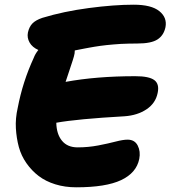

<svg xmlns="http://www.w3.org/2000/svg" viewBox="-20 -737 733 826"><path d="M308.1 68.8Q259.3 68.8 217.8 55.9Q176.3 43 146.2 20Q116.2 -2.9 93.8 -34.9Q71.3 -66.9 61 -104.7Q50.8 -142.6 48.3 -185.3Q45.9 -228 56.2 -272.9Q77.6 -385.3 125 -487.8Q131.3 -504.9 145 -522Q118.7 -533.7 107.2 -554.2Q95.7 -574.7 100.1 -597.2Q105.5 -621.6 119.4 -636Q133.3 -650.4 162.1 -660.2Q253.4 -688 362.1 -702.4Q470.7 -716.8 555.2 -716.8Q630.9 -716.8 665.3 -689.2Q699.7 -661.6 691.9 -620.1Q684.6 -585 657.7 -567.4Q630.9 -549.8 570.8 -549.8Q551.8 -549.8 533.2 -549.3Q514.6 -548.8 499.8 -548.1Q484.9 -547.4 467.3 -545.7Q449.7 -543.9 438.7 -543Q427.7 -542 410.9 -539.6Q394 -537.1 386.5 -535.9Q378.9 -534.7 362.5 -531.7Q346.2 -528.8 341.6 -527.8Q336.9 -526.9 320.6 -523.7Q304.2 -520.5 301.8 -520Q301.8 -511.7 300.8 -506.8Q298.8 -495.6 293.2 -478.3Q287.6 -460.9 278.1 -432.6Q268.6 -404.3 262.2 -384.8Q395 -409.2 562 -409.2Q621.6 -409.2 644 -392.3Q666.5 -375.5 658.2 -336.9Q649.4 -293 610.4 -266.8Q571.3 -240.7 516.1 -236.8Q311.5 -225.1 222.2 -209Q223.1 -160.2 246.6 -131.6Q270 -103 314 -103Q359.9 -103 402.8 -111.3Q445.8 -119.6 477.5 -127.9Q509.3 -136.2 528.8 -136.2Q559.6 -136.2 572.5 -110.8Q585.4 -85.4 579.1 -53.2Q566.9 6.8 501.2 37.8Q435.5 68.8 308.1 68.8Z"/></svg>

Font: Shantell Sans Irregular Bouncy
Style: Italic
Weight: 800
Italic angle: -11.31°
Designer: Stephen Nixon, Anya Danilova, Shantell Martin
Foundry: Arrow Type
Version: Version 1.006;[9816181b4]